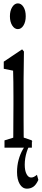

<svg xmlns="http://www.w3.org/2000/svg" viewBox="-20 -880 248 1144"><path d="M6.8 0V-43.5L84 -67.4H100.1L169.9 -43.5V0ZM58.1 0Q59.1 -27.3 59.1 -72.5Q59.1 -117.7 59.6 -166.3Q60.1 -214.8 60.1 -251.5V-308.1Q60.1 -357.4 59.6 -390.4Q59.1 -423.3 58.1 -459L2.4 -470.2V-512.7L111.8 -585.9L122.6 -573.2L120.6 -410.2V-251.5Q120.6 -213.9 120.6 -165.8Q120.6 -117.7 121.1 -72.5Q121.6 -27.3 122.6 0ZM86.4 -706.5Q66.4 -706.5 52.7 -728.3Q39.1 -750 39.1 -783.2Q39.1 -816.4 53 -838.1Q66.9 -859.9 86.4 -859.9Q106.4 -859.9 119.9 -838.6Q133.3 -817.4 133.3 -783.2Q133.3 -750 119.9 -728.3Q106.4 -706.5 86.4 -706.5ZM140.6 244.1Q113.8 244.1 97.7 217Q81.5 189.9 81.5 145Q81.5 106.4 91.1 71.5Q100.6 36.6 116.9 9Q133.3 -18.6 152.3 -35.2V-36.6H173.3Q150.9 -12.7 139.2 25.4Q127.4 63.5 127.4 101.6Q127.4 136.7 138.2 157.2Q148.9 177.7 165 177.7Q174.3 177.7 182.1 173.8Q189.9 169.9 200.2 161.6L208.5 191.9Q195.3 221.2 178.7 232.7Q162.1 244.1 140.6 244.1Z"/></svg>

Font: Scarab Serif
Style: Condensed
Weight: 400
Designer: John Roberts
Foundry: Scarab
Version: 1.0